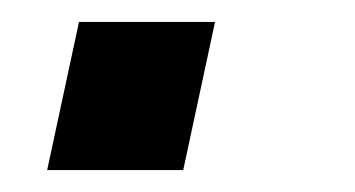

<svg xmlns="http://www.w3.org/2000/svg" viewBox="-20 -155 324 175"><path d="M23 0 52 -135H176L147 0Z"/></svg>

Font: Plus Jakarta Display Medium
Style: Italic
Weight: 500
Italic angle: -12°
Designer: Gumpita Rahayu
Foundry: Tokotype Studio
Version: Version 1.000